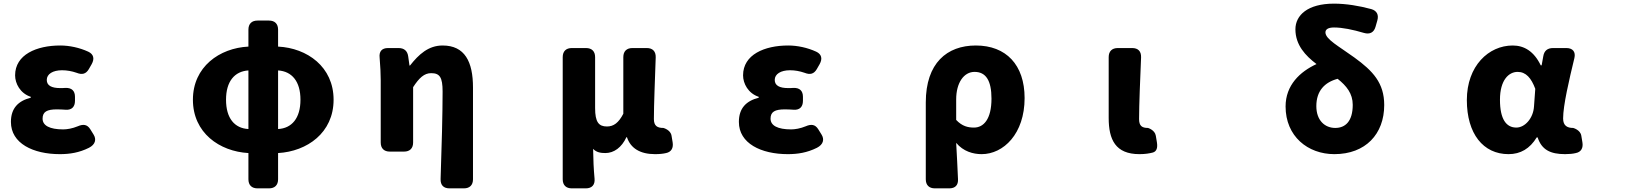

<svg xmlns="http://www.w3.org/2000/svg" viewBox="-20 -793 9040 1055"><path d="M309 54C363 54 415 46 469 19C504 1 511 -27 494 -54L476 -83C459 -110 437 -112 407 -99C378 -87 349 -82 327 -82C253 -82 214 -103 214 -141C214 -179 238 -192 293 -192C309 -192 325 -191 342 -190C374 -188 392 -206 392 -239V-261C392 -294 374 -311 340 -310C330 -309 320 -309 311 -309C263 -309 237 -323 237 -354C237 -386 270 -407 321 -407C348 -407 375 -402 401 -393C431 -381 452 -386 468 -413L484 -441C500 -470 495 -495 465 -509C417 -531 362 -543 311 -543C181 -543 63 -493 63 -379C63 -334 91 -280 149 -261V-256C81 -239 40 -199 40 -123C40 -5 162 54 309 54Z M1345 48V192C1345 224 1363 242 1395 242H1458C1490 242 1508 224 1508 192V48C1667 39 1813 -63 1813 -245C1813 -426 1668 -529 1508 -537V-630C1508 -662 1490 -680 1458 -680H1395C1363 -680 1345 -662 1345 -630V-537C1186 -529 1040 -426 1040 -245C1040 -63 1186 39 1345 48ZM1222 -245C1222 -346 1269 -401 1345 -406V-84C1269 -88 1222 -143 1222 -245ZM1508 -84V-406C1584 -401 1631 -346 1631 -245C1631 -143 1583 -88 1508 -84Z M2450 242H2529C2561 242 2579 224 2579 192V-312C2579 -454 2534 -543 2412 -543C2334 -543 2281 -494 2233 -433H2230L2223 -483C2219 -513 2201 -529 2170 -529H2112C2078 -529 2062 -510 2066 -476C2070 -430 2072 -384 2072 -352V-10C2072 22 2090 40 2122 40H2200C2232 40 2250 22 2250 -10V-314C2283 -365 2311 -391 2349 -391C2396 -391 2412 -369 2412 -290C2412 -175 2407 23 2401 191C2400 224 2417 242 2450 242Z M3072 -479V192C3072 224 3090 242 3122 242H3199C3232 242 3250 223 3247 189C3242 135 3240 87 3239 25C3257 44 3280 48 3306 48C3354 48 3396 17 3422 -39H3425C3445 22 3498 54 3579 54C3604 54 3623 52 3640 48C3669 42 3681 20 3676 -11L3670 -47C3665 -80 3625 -90 3625 -90C3592 -90 3573 -101 3573 -139C3573 -218 3579 -357 3583 -478C3584 -511 3566 -529 3534 -529H3455C3423 -529 3405 -511 3405 -479V-168C3379 -118 3352 -98 3315 -98C3270 -98 3250 -122 3250 -199V-479C3250 -511 3232 -529 3200 -529H3122C3090 -529 3072 -511 3072 -479Z M4309 54C4363 54 4415 46 4469 19C4504 1 4511 -27 4494 -54L4476 -83C4459 -110 4437 -112 4407 -99C4378 -87 4349 -82 4327 -82C4253 -82 4214 -103 4214 -141C4214 -179 4238 -192 4293 -192C4309 -192 4325 -191 4342 -190C4374 -188 4392 -206 4392 -239V-261C4392 -294 4374 -311 4340 -310C4330 -309 4320 -309 4311 -309C4263 -309 4237 -323 4237 -354C4237 -386 4270 -407 4321 -407C4348 -407 4375 -402 4401 -393C4431 -381 4452 -386 4468 -413L4484 -441C4500 -470 4495 -495 4465 -509C4417 -531 4362 -543 4311 -543C4181 -543 4063 -493 4063 -379C4063 -334 4091 -280 4149 -261V-256C4081 -239 4040 -199 4040 -123C4040 -5 4162 54 4309 54Z M5067 -230V192C5067 224 5085 242 5117 242H5196C5229 242 5246 224 5244 191C5241 126 5238 60 5234 -8C5273 39 5327 54 5374 54C5494 54 5610 -58 5610 -254C5610 -437 5508 -543 5342 -543C5184 -543 5067 -447 5067 -230ZM5234 -134V-247C5234 -338 5276 -398 5335 -398C5397 -398 5428 -351 5428 -251C5428 -137 5384 -92 5332 -92C5299 -92 5267 -99 5234 -134Z M6241 54C6273 54 6296 50 6315 45C6335 39 6342 20 6337 -11L6331 -47C6326 -79 6288 -90 6288 -90C6255 -90 6239 -101 6239 -139C6239 -218 6245 -357 6250 -478C6251 -511 6234 -529 6201 -529H6122C6090 -529 6072 -511 6072 -479V-145C6072 -26 6109 54 6241 54Z M7312 54C7483 54 7586 -56 7586 -216C7586 -337 7524 -403 7422 -477C7338 -538 7263 -577 7263 -615C7263 -631 7277 -642 7310 -642C7357 -642 7414 -630 7475 -612C7506 -603 7529 -614 7538 -645L7548 -680C7557 -711 7546 -734 7515 -743C7449 -761 7376 -773 7310 -773C7165 -773 7098 -709 7098 -632C7098 -546 7153 -487 7214 -441C7123 -399 7044 -325 7044 -208C7044 -44 7166 54 7312 54ZM7213 -210C7213 -294 7259 -341 7330 -360C7379 -321 7413 -279 7413 -217C7413 -126 7372 -90 7317 -90C7260 -90 7213 -131 7213 -210Z M8269 54C8335 54 8386 24 8424 -38H8429C8451 30 8499 54 8580 54C8603 54 8623 52 8639 48C8669 42 8680 19 8675 -11L8669 -47C8664 -80 8624 -90 8624 -90C8592 -90 8569 -102 8569 -142C8569 -214 8602 -354 8631 -474C8639 -508 8622 -529 8587 -529H8514C8484 -529 8465 -515 8460 -484L8451 -434H8446C8409 -511 8355 -543 8292 -543C8160 -543 8040 -431 8040 -243C8040 -58 8130 54 8269 54ZM8222 -245C8222 -354 8271 -398 8319 -398C8365 -398 8394 -364 8416 -305L8409 -208C8405 -143 8359 -92 8312 -92C8257 -92 8222 -137 8222 -245Z"/></svg>

Font: コーポレート・ロゴ（ラウンド）ver3 Bold
Style: Regular
Weight: 700
Designer: [KANA_main] LOGOTYPE.JP [Source Han Sans] Ryoko NISHIZUKA 西塚涼子 (kana, bopomofo & ideographs); Paul D. Hunt (Latin, Greek
Version: Version 12.001;FEAKit 1.0